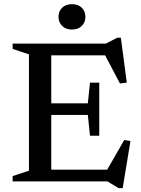

<svg xmlns="http://www.w3.org/2000/svg" viewBox="-20 -890 694 942"><path d="M467 -484.5V-354V-224H421.5L411 -326H169.5V-383H411L421.5 -484.5ZM602 -484.5 568.5 -480.5 485 -639 519.5 -618.5H169.5V-676H499.5L555 -705H573ZM493.5 -36 589.5 -203 620 -198 582 33H562L507 0H169.5V-57.5H521.5ZM42 0V-26L122 -52.5V-623.5L42 -650V-676H231.5V0ZM333 -745Q303 -745 285 -762.8Q267 -780.5 267 -807.5Q267 -835 285 -852.2Q303 -869.5 333 -869.5Q363.5 -869.5 381.2 -852.2Q399 -835 399 -807.5Q399 -780.5 381.2 -762.8Q363.5 -745 333 -745Z"/></svg>

Font: Newsreader 16pt 16pt Medium
Style: Regular
Weight: 500
Version: Version 1.003